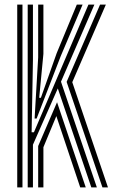

<svg xmlns="http://www.w3.org/2000/svg" viewBox="-20 -820 499 840"><path d="M101.2 0V-800H124.1V-557.3L118.3 -241.4H128.5L263.4 -557.6L367 -800H393L246.8 -462.6L403.8 0H379.6L232.9 -433.1L124.1 -186.9V0ZM147 0V-181.1L229.6 -372.8L355.2 0H331L226.5 -312.1L169.9 -175.9V0ZM55.4 0V-800H78.3V0ZM428.2 0 271.5 -461.8 417.8 -800H443.2L296.2 -460.4L452.4 0ZM131.4 -301.3 147 -569V-800H169.9V-584.3L151.5 -392.2H158.9L228 -587.4L316.1 -800H341.4L245.7 -574.4L140.2 -301.3Z"/></svg>

Font: Big Shoulders Inline Text Thin
Style: Regular
Weight: 100
Designer: Patric King
Foundry: XO Type Co
Version: Version 2.002